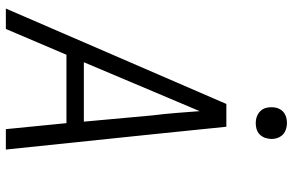

<svg xmlns="http://www.w3.org/2000/svg" viewBox="-188 -788 977 640"><g transform="rotate(90 300.0 -468.5)"><path d="M9 0 327 -735H403L428 -490L479 0H411L391 -202H163L77 0ZM188 -260H386L365 -490Q360 -529 357 -568Q354 -607 351 -646Q334 -607 318 -568Q302 -529 285 -490ZM391 -833Q378 -833 367 -837.5Q356 -842 348.5 -851Q341 -860 339 -872.5Q337 -885 339 -898Q340 -906 345 -914.5Q350 -923 357.5 -928Q365 -933 373.5 -935Q382 -937 390 -937Q403 -937 414.5 -932.5Q426 -928 433 -919Q440 -910 442.5 -897.5Q445 -885 442 -872Q441 -864 436 -855.5Q431 -847 424 -842Q417 -837 408 -835Q399 -833 391 -833Z"/></g></svg>

Font: Iosevka Light Extended
Style: Italic
Weight: 300
Width: 7
Italic angle: -9°
Monospace: yes
Designer: Belleve Invis
Foundry: Belleve Invis
Version: Version 32.5.0; ttfautohint (v1.8.4)